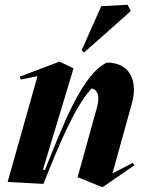

<svg xmlns="http://www.w3.org/2000/svg" viewBox="-20 -766 633 804"><path d="M409 18 418 12 543 -74 536 -84 451 -40 532 -332C560 -432 520 -504 428 -504C324 -456 244 -242 168 -54L160 -56L288 -480L229 -508L63 -445L67 -433L137 -447L12 -4L162 4C230 -168 296 -324 364 -396C392 -388 398 -360 386 -316L305 -24ZM332 -546 528 -720 514 -746 404 -740 322 -556Z"/></svg>

Font: Mazius Display Extra Italic
Style: Bold
Weight: 700
Italic angle: -17°
Designer: Alberto Casagrande & Collletttivo
Foundry: Collletttivo
Version: Version 2.000;Glyphs 3.2 (3217)